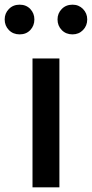

<svg xmlns="http://www.w3.org/2000/svg" viewBox="-52 -801 393 821"><path d="M87 0V-551H202V0ZM32 -654Q4 -654 -14 -672.5Q-32 -691 -32 -718Q-32 -744 -14 -762.5Q4 -781 32 -781Q60 -781 77.5 -762.5Q95 -744 95 -718Q95 -691 77.5 -672.5Q60 -654 32 -654ZM258 -654Q230 -654 212 -672.5Q194 -691 194 -718Q194 -744 212 -762.5Q230 -781 258 -781Q285 -781 303 -762.5Q321 -744 321 -718Q321 -691 303 -672.5Q285 -654 258 -654Z"/></svg>

Font: Noto Sans SC Thin Medium
Style: Regular
Weight: 500
Version: Version 2.004-H2;hotconv 1.0.118;makeotfexe 2.5.65603